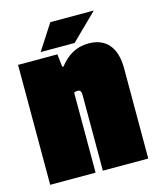

<svg xmlns="http://www.w3.org/2000/svg" viewBox="-98 -694 626 764"><g transform="rotate(-15 215.0 -312.5)"><path d="M182 -625 114 -520H254L361 -625ZM14 0H201V-330C206 -332 211 -333 216 -333C228 -333 231 -325 231 -311V0H418V-373C418 -461 375 -504 307 -504C254 -504 218 -480 187 -441H182L176 -494H14Z"/></g></svg>

Font: Blinker Headline
Style: Regular
Weight: 900
Width: 4
Designer: Juergen Huber
Foundry: supertype
Version: Version 1.015;PS 1.15;hotconv 1.0.88;makeotf.lib2.5.647800